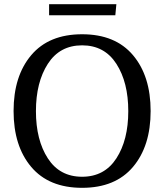

<svg xmlns="http://www.w3.org/2000/svg" viewBox="-20 -884 786 919"><path d="M373 -720Q532 -720 616.5 -620Q701 -520 701 -352.5Q701 -185 616.5 -85Q532 15 373 15Q214 15 129.5 -85Q45 -185 45 -352.5Q45 -520 129.5 -620Q214 -720 373 -720ZM209 -578.5Q152 -490 152 -352Q152 -214 209 -126Q266 -38 373 -38Q480 -38 537 -126Q594 -214 594 -352Q594 -490 537 -578.5Q480 -667 373 -667Q266 -667 209 -578.5ZM215 -811V-864H537L532 -811Z"/></svg>

Font: Andada
Style: Regular
Weight: 400
Designer: Carolina Giovagnoli
Foundry: Carolina Giovagnoli
Version: Version 1.002